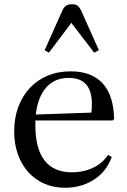

<svg xmlns="http://www.w3.org/2000/svg" viewBox="-20 -877 600 907"><path d="M512 -308 519 -314C517.7 -388.7 499.7 -445 465 -483C430.3 -521 380 -540 314 -540C274 -540 237.7 -533.2 205 -519.5C172.3 -505.8 144.3 -486.5 121 -461.5C97.7 -436.5 79.5 -406.7 66.5 -372C53.5 -337.3 47 -299 47 -257C47 -217 52.8 -180.7 64.5 -148C76.2 -115.3 92.5 -87.3 113.5 -64C134.5 -40.7 159.7 -22.5 189 -9.5C218.3 3.5 251 10 287 10C336.3 10 380.2 -1.7 418.5 -25C456.8 -48.3 484.7 -80.3 502 -121L508 -135L491 -145L479 -130C461.7 -108.7 439 -92.2 411 -80.5C383 -68.8 352.7 -63 320 -63C262.7 -63 219.5 -81.7 190.5 -119C161.5 -156.3 147 -211.7 147 -285V-308ZM305 -509C377.7 -509 414 -468 414 -386C414 -378 413.8 -370.2 413.5 -362.5C413.2 -354.8 412.3 -349 411 -345L149 -336C155.7 -392 172.3 -434.8 199 -464.5C225.7 -494.2 261 -509 305 -509ZM321 -857C308.3 -857 298.5 -854.5 291.5 -849.5C284.5 -844.5 279 -837.3 275 -828L191 -640L211 -628L317 -769L425 -628L447 -640L363 -828C358.3 -837.3 353 -844.5 347 -849.5C341 -854.5 332.3 -857 321 -857Z"/></svg>

Font: Libre Caslon Text
Style: Regular
Weight: 400
Designer: Pablo Impallari, Rodrigo Fuenzalida
Foundry: Pablo Impallari, Rodrigo Fuenzalida
Version: Version 1.000; ttfautohint (v0.93) -l 8 -r 50 -G 200 -x 14 -